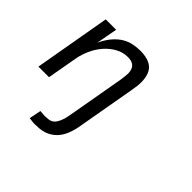

<svg xmlns="http://www.w3.org/2000/svg" viewBox="-159 -587 973 973"><g transform="rotate(45 327.0 -101.0)"><path d="M357.5 -249Q361.5 -275.5 362.5 -297.5Q362.5 -312.5 357.2 -325.8Q352 -339 338.8 -347Q325.5 -355 302.5 -355Q268 -355 237.2 -338Q206.5 -321 182.5 -293.8Q158.5 -266.5 142.8 -231.8Q127 -197 121 -163L92 0H16L88 -410.5H162.5L141.5 -297Q160.5 -337 183 -362Q205.5 -387 229.2 -400.2Q253 -413.5 277.8 -418Q302.5 -422.5 326.5 -422.5Q401 -421.5 425.5 -380Q440.5 -354.5 441 -313.5Q441 -286.5 434.5 -253L379.5 59Q374 94 362.8 123.5Q351.5 153 332.5 174Q313.5 195 286.8 207Q260 219 221.5 219L207.5 220L195.5 219L169.5 216L182.5 152L216 154.5L228 153.5Q247 153.5 260 147Q283 135 296 92Q301 73 305.5 46.5Z"/></g></svg>

Font: Lucymar Sans
Style: Italic
Weight: 400
Italic angle: -10°
Foundry: The League of Moveable Type (original font) / Main changes by Cristiano Sobral with portions from Mirco Monsees
Version: Version 2.00;August 30, 2020;FontCreator 13.0.0.2681 64-bit